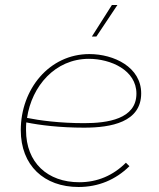

<svg xmlns="http://www.w3.org/2000/svg" viewBox="-20 -740 634 767"><path d="M294 7C373 7 442 -22 497 -76L483 -90C432 -39 369 -12 297 -12C170 -12 84 -90 84 -220C84 -230 84 -241 85 -251C139 -240 219 -230 316 -230C424 -230 544 -252 544 -367C544 -472 435 -524 337 -524C177 -524 63 -384 63 -220C63 -79 156 7 294 7ZM365 -594 449 -720H427L347 -594ZM88 -269C107 -396 200 -505 335 -505C422 -505 525 -460 525 -366C525 -264 409 -248 316 -248C218 -248 137 -259 88 -269Z"/></svg>

Font: Fixel Display Thin
Style: Italic
Weight: 100
Italic angle: -10°
Designer: AlfaBravo + MacPaw
Foundry: Kyrylo Tkachov, Marchela Mozhyna, Serhii Makarenko, Maria Weinstein, Zakhar Kryvoshyya
Version: Version 1.210;Glyphs 3.2 (3217)